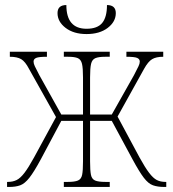

<svg xmlns="http://www.w3.org/2000/svg" viewBox="-20 -741 687 761"><path d="M8 0V-20H11Q31 -20 46 -27.5Q61 -35 77 -56Q93 -77 115 -117L202 -277L95 -468Q80 -497 64 -506.5Q48 -516 19 -516V-536H166V-516Q134 -516 123.5 -511.5Q113 -507 113 -497Q113 -489 118 -478.5Q123 -468 136 -443L223 -287H309V-434Q309 -471 305 -488Q301 -505 288.5 -510.5Q276 -516 250 -516H233V-536H415V-516H397Q371 -516 358 -510.5Q345 -505 341 -488Q337 -471 337 -434V-287H423L511 -443Q524 -468 529 -478.5Q534 -489 534 -497Q534 -507 523.5 -511.5Q513 -516 481 -516V-536H627V-516Q599 -516 583 -506.5Q567 -497 551 -468L446 -279L533 -117Q555 -77 571 -56Q587 -35 601.5 -27.5Q616 -20 636 -20H639V0H631Q605 0 586.5 -6.5Q568 -13 550 -36.5Q532 -60 505 -110L423 -262H337V-102Q337 -65 340.5 -48Q344 -31 357 -25.5Q370 -20 398 -20H415V0H233V-20H249Q276 -20 289 -25.5Q302 -31 305.5 -48Q309 -65 309 -102V-262H223L142 -110Q115 -60 96.5 -36.5Q78 -13 60 -6.5Q42 0 16 0ZM323 -606Q272 -606 240 -630.5Q208 -655 208 -689Q208 -721 243 -721Q243 -627 323 -627Q366 -627 385 -650Q404 -673 404 -721Q439 -721 439 -689Q439 -655 407 -630.5Q375 -606 323 -606Z"/></svg>

Font: Noto Serif Condensed Thin
Style: Regular
Weight: 100
Width: 3
Designer: Monotype Design Team
Foundry: Monotype Imaging Inc.
Version: Version 2.013; ttfautohint (v1.8.4.7-5d5b)